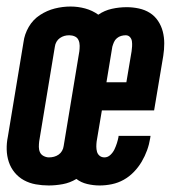

<svg xmlns="http://www.w3.org/2000/svg" viewBox="-32 -560 552 588"><path d="M117 8Q97 8 77.5 4.5Q58 1 41.5 -8Q25 -17 13 -31.5Q1 -46 -5 -64Q-11 -82 -11.5 -102Q-12 -122 -8 -141L40 -431Q43 -455 56 -477.5Q69 -500 90.5 -514Q112 -528 136 -534Q160 -540 184 -540Q207 -540 229 -534Q251 -528 269 -515Q288 -528 310.5 -533Q333 -538 356 -538Q375 -538 393.5 -534Q412 -530 427 -520.5Q442 -511 452 -496Q462 -481 466.5 -463.5Q471 -446 471 -427Q471 -408 468 -389L440 -222H280L264 -127Q263 -119 263 -111Q263 -103 265 -95.5Q267 -88 273 -83Q279 -78 288 -78Q298 -78 306 -85.5Q314 -93 318.5 -102.5Q323 -112 326 -121.5Q329 -131 331 -141Q331 -142 331 -142.5Q331 -143 331 -144H429Q429 -142 428.5 -140.5Q428 -139 428 -137Q425 -118 418.5 -100Q412 -82 402 -65Q392 -48 378 -33.5Q364 -19 347 -9.5Q330 0 311 4Q292 8 273 8Q254 8 235 3.5Q216 -1 202 -12Q182 0 160 4Q138 8 117 8ZM294 -308H355L371 -403Q371 -403 371 -403Q371 -403 371 -403Q372 -410 372.5 -418Q373 -426 372 -433.5Q371 -441 366 -446.5Q361 -452 353 -452Q346 -452 339 -450Q332 -448 326 -443Q320 -438 317 -431Q314 -424 312 -417ZM118 -78Q126 -78 133.5 -80Q141 -82 147.5 -86.5Q154 -91 158 -98Q162 -105 163 -113L211 -403Q212 -411 212 -420Q212 -429 208.5 -437Q205 -445 197 -448.5Q189 -452 180 -452Q172 -452 165 -450Q158 -448 151.5 -443.5Q145 -439 141 -432Q137 -425 136 -417L88 -127Q87 -119 87 -110Q87 -101 90.5 -93.5Q94 -86 102 -82Q110 -78 118 -78Z"/></svg>

Font: Iosevka Curly Semibold Oblique
Style: Regular
Weight: 600
Italic angle: -9°
Monospace: yes
Designer: Belleve Invis
Foundry: Belleve Invis
Version: Version 11.1.0; ttfautohint (v1.8.3)